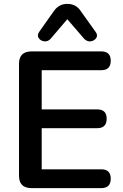

<svg xmlns="http://www.w3.org/2000/svg" viewBox="-20 -970 635 990"><path d="M143 0Q78 0 78 -64V-641Q78 -705 143 -705H502Q551 -705 551 -657Q551 -608 502 -608H195V-406H481Q530 -406 530 -358Q530 -309 481 -309H195V-97H502Q551 -97 551 -49Q551 0 502 0ZM241 -770Q226 -754 207 -757Q188 -760 179 -774.5Q170 -789 183 -807L257 -912Q271 -932 288.5 -941Q306 -950 327 -950Q349 -950 366.5 -941Q384 -932 397 -912L472 -807Q486 -789 476.5 -774.5Q467 -760 448.5 -757Q430 -754 414 -770L327 -871Z"/></svg>

Font: Chiron GoRound TC M
Style: Regular
Weight: 500
Designer: Ryoko NISHIZUKA 西塚涼子 (kana, bopomofo & ideographs); Paul D. Hunt (Latin, Greek & Cyrillic); Sandoll Communications 산돌커뮤니
Foundry: Adobe
Version: Version 1.000;hotconv 1.1.1;makeotfexe 2.6.0